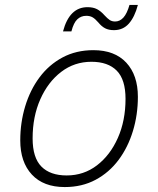

<svg xmlns="http://www.w3.org/2000/svg" viewBox="-20 -745 640 777"><path d="M242 12Q156 12 109 -38.5Q62 -89 62 -177Q62 -249 82 -315Q102 -381 140 -432Q178 -483 233 -512.5Q288 -542 358 -542Q444 -542 491 -491.5Q538 -441 538 -353Q538 -281 518 -215Q498 -149 460 -98Q422 -47 367 -17.5Q312 12 242 12ZM250 -35Q319 -35 372.5 -76Q426 -117 457 -187Q488 -257 488 -345Q488 -423 452.5 -459Q417 -495 350 -495Q281 -495 227.5 -454Q174 -413 143 -343Q112 -273 112 -185Q112 -107 147.5 -71Q183 -35 250 -35ZM441 -623Q420 -623 405.5 -630.5Q391 -638 378 -654Q365 -669 354.5 -675Q344 -681 329 -681Q308 -681 293 -667Q278 -653 269 -618H235Q261 -716 334 -716Q357 -716 372.5 -708Q388 -700 403 -683Q415 -670 424 -664Q433 -658 446 -658Q465 -658 479.5 -674Q494 -690 504 -725H538Q525 -676 501.5 -649.5Q478 -623 441 -623Z"/></svg>

Font: Geist Mono ExtraLight
Style: Italic
Weight: 200
Italic angle: -12°
Monospace: yes
Designer: Basement.studio, Andrés Briganti, Mateo Zaragoza
Foundry: Basement.studio, Vercel, Andrés Briganti, Guido Ferreyra, Mateo Zaragoza
Version: Version 1.500; ttfautohint (v1.8.4.7-5d5b)